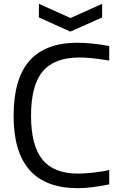

<svg xmlns="http://www.w3.org/2000/svg" viewBox="-20 -973 629 1002"><path d="M386 9Q51 9 51 -368Q51 -562 134 -656Q217 -750 385 -750Q419 -750 462.5 -745.5Q506 -741 550 -733V-657Q502 -665 463.5 -669Q425 -673 395 -673Q264 -673 203 -600.5Q142 -528 142 -369Q142 -213 201.5 -140Q261 -67 388 -67Q404 -67 425.5 -68.5Q447 -70 469.5 -72.5Q492 -75 513.5 -78.5Q535 -82 550 -86V-11Q515 -3 469 3Q423 9 386 9ZM183 -953 348 -879 513 -953V-882L347 -808L183 -882Z"/></svg>

Font: Encode Sans
Style: Regular
Weight: 400
Designer: Pablo Impallari, Andres Torresi
Foundry: Pablo Impallari, Andres Torresi
Version: Version 1.000; ttfautohint (v1.00) -l 8 -r 50 -G 200 -x 14 -